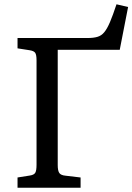

<svg xmlns="http://www.w3.org/2000/svg" viewBox="-20 -878 619 898"><path d="M62 0V-47.9L120.1 -57.1Q139.2 -60.1 145 -70.1Q150.9 -80.1 150.9 -107.9V-596.2Q150.9 -622.1 144.5 -631.1Q138.2 -640.1 118.2 -643.1L62 -651.9V-700.2H390.1Q417 -700.2 435.5 -705.6Q454.1 -710.9 467.5 -727.1Q481 -743.2 494.4 -774.7Q507.8 -806.2 524.9 -857.9L579.1 -845.2L540 -645H250V-106Q250 -79.1 257.6 -68.6Q265.1 -58.1 287.1 -56.2L356.9 -47.9V0Z"/></svg>

Font: Literata
Style: Regular
Weight: 400
Designer: Latin by Veronika Burian and Jose Scaglione. Greek by Irene Vlachou. Cyrillic by Vera Evstafieva.
Foundry: TypeTogether
Version: Version 3.002